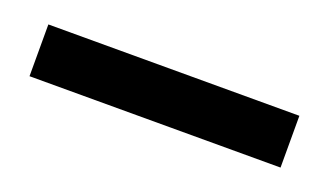

<svg xmlns="http://www.w3.org/2000/svg" viewBox="-27 -785 393 230"><g transform="rotate(20 170.0 -670.0)"><path d="M10 -637V-703H330V-637Z"/></g></svg>

Font: Libre Bodoni
Style: Regular
Weight: 400
Designer: Pablo Impallari, Rodrigo Fuenzalida
Foundry: Impallari Type
Version: Version 2.005;gftools[0.9.23]